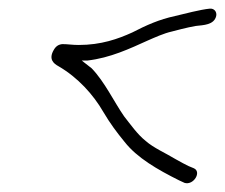

<svg xmlns="http://www.w3.org/2000/svg" viewBox="-20 -444 520 444"><path d="M104 -328C92 -307 104 -297 115 -291C160 -265 196 -225 219 -185C235 -158 250 -138 268 -116C297 -79 344 -52 394 -27L407 -21C428 -15 447 -47 428 -55L416 -60C408 -64 398 -69 386 -76C363 -90 335 -102 317 -118C298 -133 282 -156 267 -175C244 -208 222 -255 192 -286L169 -304H182C235 -310 281 -332 321 -350C337 -357 359 -367 377 -371C381 -372 414 -381 433 -384C450 -386 475 -386 480 -407C482 -417 475 -425 465 -424C444 -422 406 -412 385 -407C348 -399 319 -386 286 -369C253 -354 214 -340 162 -340C147 -340 137 -342 124 -342C115 -341 109 -337 104 -328Z"/></svg>

Font: Stray Cat
Style: CnObl
Weight: 400
Version: Version 1.0